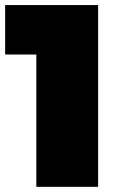

<svg xmlns="http://www.w3.org/2000/svg" viewBox="-23 -721 478 751"><path d="M-2.9 -507.8V-701.2H360.8V9.8H119.1V-507.8Z"/></svg>

Font: Trueno UltraBlack
Style: Regular
Weight: 950
Designer: Julieta Ulanovsky
Foundry: Julieta Ulanovsky
Version: Version 3.001b | FøM Fix